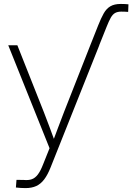

<svg xmlns="http://www.w3.org/2000/svg" viewBox="-20 -753 687 978"><path d="M439.9 -522.5 480 -623.5Q494.6 -660.6 508.3 -684.8Q522 -709 542.2 -720.9Q562.5 -732.9 595.2 -732.9Q606.4 -732.9 616.2 -732.4Q626 -731.9 634.3 -731L632.8 -692.4Q625.5 -692.9 615.7 -693.4Q606 -693.8 598.1 -693.8Q578.6 -693.8 566.2 -686.8Q553.7 -679.7 544.2 -662.8Q534.7 -646 522.5 -615.2L485.4 -522.5ZM61 202.1 64 163.1 100.6 163.6Q125 166 142.1 159.9Q159.2 153.8 172.9 135.7Q186.5 117.7 199.2 85L232.4 2L22 -522.5H68.4L203.1 -182.6Q218.3 -144 232.4 -105.7Q246.6 -67.4 260.7 -28.8H248Q262.7 -67.4 276.9 -105.7Q291 -144 306.2 -182.6L439.9 -522.5H485.8L237.8 99.6Q222.7 137.7 205.1 160.9Q187.5 184.1 164.6 194.6Q141.6 205.1 109.9 205.1Q95.7 205.1 85 204.3Q74.2 203.6 61 202.1Z"/></svg>

Font: Inter 28pt ExtraLight
Style: Regular
Weight: 250
Designer: Rasmus Andersson
Foundry: rsms
Version: Version 4.001;git-66647c0bb